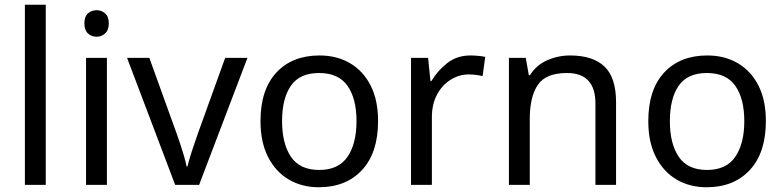

<svg xmlns="http://www.w3.org/2000/svg" viewBox="-20 -780 3305 810"><path d="M173 0H85V-760H173Z M388 -737Q408 -737 423.5 -723.5Q439 -710 439 -681Q439 -653 423.5 -639Q408 -625 388 -625Q366 -625 351 -639Q336 -653 336 -681Q336 -710 351 -723.5Q366 -737 388 -737ZM431 -536V0H343V-536Z M719 0 516 -536H610L724 -220Q732 -198 741 -171Q750 -144 757 -119.5Q764 -95 767 -78H771Q775 -95 782.5 -120Q790 -145 799.5 -172Q809 -199 816 -220L930 -536H1024L820 0Z M1575 -269Q1575 -136 1507.5 -63Q1440 10 1325 10Q1254 10 1198.5 -22.5Q1143 -55 1111 -117.5Q1079 -180 1079 -269Q1079 -402 1146 -474Q1213 -546 1328 -546Q1401 -546 1456.5 -513.5Q1512 -481 1543.5 -419.5Q1575 -358 1575 -269ZM1170 -269Q1170 -174 1207.5 -118.5Q1245 -63 1327 -63Q1408 -63 1446 -118.5Q1484 -174 1484 -269Q1484 -364 1446 -418Q1408 -472 1326 -472Q1244 -472 1207 -418Q1170 -364 1170 -269Z M1964 -546Q1979 -546 1996.5 -544.5Q2014 -543 2027 -540L2016 -459Q2003 -462 1987.5 -464Q1972 -466 1958 -466Q1917 -466 1881 -443.5Q1845 -421 1823.5 -380.5Q1802 -340 1802 -286V0H1714V-536H1786L1796 -438H1800Q1826 -482 1867 -514Q1908 -546 1964 -546Z M2385 -546Q2481 -546 2530 -499.5Q2579 -453 2579 -349V0H2492V-343Q2492 -472 2372 -472Q2283 -472 2249 -422Q2215 -372 2215 -278V0H2127V-536H2198L2211 -463H2216Q2242 -505 2288 -525.5Q2334 -546 2385 -546Z M3211 -269Q3211 -136 3143.5 -63Q3076 10 2961 10Q2890 10 2834.5 -22.5Q2779 -55 2747 -117.5Q2715 -180 2715 -269Q2715 -402 2782 -474Q2849 -546 2964 -546Q3037 -546 3092.5 -513.5Q3148 -481 3179.5 -419.5Q3211 -358 3211 -269ZM2806 -269Q2806 -174 2843.5 -118.5Q2881 -63 2963 -63Q3044 -63 3082 -118.5Q3120 -174 3120 -269Q3120 -364 3082 -418Q3044 -472 2962 -472Q2880 -472 2843 -418Q2806 -364 2806 -269Z"/></svg>

Font: Noto Sans Mayan Numerals
Style: Regular
Weight: 400
Designer: Monotype Design Team
Foundry: Monotype Imaging Inc.
Version: Version 2.001; ttfautohint (v1.8.4.7-5d5b)